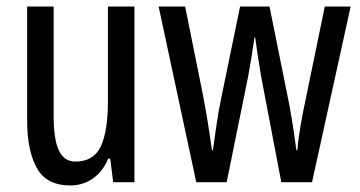

<svg xmlns="http://www.w3.org/2000/svg" viewBox="-20 -557 1101 587"><path d="M391 -537V0H326L317 -72H311Q294 -32 263.5 -11Q233 10 195 10Q122 10 92.5 -43.5Q63 -97 63 -187V-537H144V-202Q144 -131 160 -97Q176 -63 210 -63Q266 -63 288 -109Q310 -155 310 -251V-537Z M778 -325Q773 -354 768.5 -384.5Q764 -415 760 -443H758Q754 -414 749 -383Q744 -352 739 -325L673 0H580L465 -537H546L600 -269Q608 -228 615 -184.5Q622 -141 628 -98H631Q636 -134 642 -176Q648 -218 658 -265L714 -537H804L859 -264Q865 -236 872 -194Q879 -152 886 -98H889Q892 -138 906 -212L973 -537H1052L934 0H840Z"/></svg>

Font: Noto Sans Sinhala UI ExtraCondensed
Style: Regular
Weight: 400
Width: 2
Designer: Jelle Bosma - Monotype Design Team
Foundry: Monotype Imaging Inc.
Version: Version 2.006; ttfautohint (v1.8.4.7-5d5b)